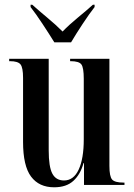

<svg xmlns="http://www.w3.org/2000/svg" viewBox="-20 -786 570 816"><path d="M210 10Q262 10 292 -17.5Q322 -45 335 -93H337V0H509V-10H505Q468 -10 456.5 -23Q445 -36 445 -81V-536H278V-526H280Q316 -526 326 -512Q336 -498 336 -451V-194Q336 -112 314.5 -65.5Q293 -19 252 -19Q218 -19 202.5 -48Q187 -77 187 -147V-536H19V-526H22Q56 -526 67 -512.5Q78 -499 78 -455V-183Q78 -81 112 -35.5Q146 10 210 10ZM211 -606H282Q302 -640 331 -684Q360 -728 382 -756V-766H375Q346 -740 310 -710.5Q274 -681 246 -652Q217 -681 181.5 -710.5Q146 -740 117 -766H110V-756Q132 -728 161 -684Q190 -640 211 -606Z"/></svg>

Font: Noto Serif Display Condensed Semi
Style: Regular
Weight: 600
Width: 3
Designer: Monotype Design Team
Foundry: Monotype Imaging Inc.
Version: Version 1.900